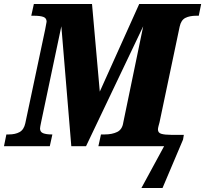

<svg xmlns="http://www.w3.org/2000/svg" viewBox="-43 -734 1030 964"><path d="M781 0H451L464 -59H483Q520 -59 545.5 -71.5Q571 -84 576 -119L676 -602L389 0H315L265 -602L164 -123Q158 -95 158 -89Q158 -71 174 -65Q190 -59 216 -59H220L207 0H-23L-11 -59H1Q34 -59 55.5 -71Q77 -83 84 -115L184 -587Q191 -621 191 -625Q191 -643 175 -649Q159 -655 126 -655H114L127 -714H419L458 -274L656 -714H967L955 -655H943Q909 -655 887.5 -644Q866 -633 859 -600L758 -120Q756 -113 753 -101.5Q750 -90 750 -84Q750 -67 767.5 -62Q785 -57 816 -57H880L876 -33L773 210H667Z"/></svg>

Font: Noto Serif NarrowBlack
Style: Italic
Weight: 900
Width: 4
Italic angle: -12°
Designer: Monotype Design Team
Foundry: Monotype Imaging Inc.
Version: Version 1.001